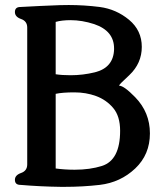

<svg xmlns="http://www.w3.org/2000/svg" viewBox="-20 -723 651 761"><path d="M200.7 -55.2Q236.3 -50.3 275.9 -50.3Q336.9 -50.3 384.3 -65.4Q456.1 -88.4 456.1 -204.6Q456.1 -262.7 428.5 -295.2Q400.9 -327.6 360.8 -342.3Q320.8 -356.9 274.9 -356.9Q227.5 -356.9 200.7 -351.1ZM200.7 -428.7Q225.6 -424.8 259.8 -424.8Q308.6 -424.8 356.4 -436.5Q429.7 -455.1 432.1 -526.9V-531.2Q432.1 -600.6 353.5 -627.4Q305.2 -643.1 259.8 -643.1Q225.1 -643.1 200.7 -636.2ZM375.5 -695.3Q440.9 -686.5 491.5 -644.5Q542 -602.5 542 -537.1Q542 -472.2 492.7 -425.3Q452.1 -388.2 452.1 -383.8Q452.1 -383.3 452.6 -383.3Q471.2 -383.3 515.6 -337.9Q574.2 -277.8 574.2 -194.3Q574.2 -110.4 515.9 -55.2Q457.5 0 375.5 9.8Q307.6 17.6 236.3 17.6H220.7Q141.6 16.6 61 9.8Q39.1 9.8 39.1 -10.3Q39.1 -28.8 63.5 -37.4Q87.9 -45.9 87.9 -71.3V-613.8Q87.9 -639.2 63.5 -647.7Q39.1 -656.2 39.1 -675.3Q39.1 -695.3 61 -695.3Q138.7 -699.7 217.3 -702.6Q234.9 -703.1 252.4 -703.1Q314 -703.1 375.5 -695.3Z"/></svg>

Font: Caudex
Style: Bold
Weight: 700
Version: Version 1.01